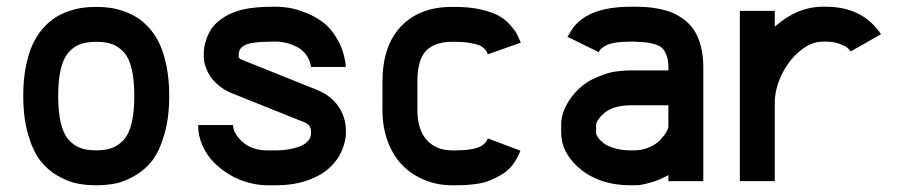

<svg xmlns="http://www.w3.org/2000/svg" viewBox="-20 -532 2665 564"><path d="M477.1 -250.5Q477.1 -185.5 462.6 -136.5Q448.2 -87.4 426.8 -59.8Q405.3 -32.2 375 -15.1Q344.7 2 318.4 7.1Q292 12.2 262.7 12.2Q233.4 12.2 207 7.1Q180.7 2 150.4 -15.1Q120.1 -32.2 98.6 -59.8Q77.1 -87.4 62.7 -136.5Q48.3 -185.5 48.3 -250.5Q48.3 -297.4 55.9 -335.9Q63.5 -374.5 75.7 -401.1Q87.9 -427.7 105.7 -448Q123.5 -468.3 142.1 -480.2Q160.6 -492.2 182.9 -499.5Q205.1 -506.8 223.6 -509.3Q242.2 -511.7 262.7 -511.7Q282.7 -511.7 301.8 -509.3Q320.8 -506.8 342.8 -499.3Q364.7 -491.7 383.3 -480Q401.9 -468.3 419.7 -448Q437.5 -427.7 449.7 -401.1Q461.9 -374.5 469.5 -335.9Q477.1 -297.4 477.1 -250.5ZM262.7 -409.2Q234.9 -409.2 215.1 -401.9Q195.3 -394.5 180.4 -376.7Q165.5 -358.9 158.2 -327.6Q150.9 -296.4 150.9 -250.5Q150.9 -202.1 158.9 -169.7Q167 -137.2 182.6 -120.4Q198.2 -103.5 217.3 -96.9Q236.3 -90.3 262.7 -90.3Q289.6 -90.3 308.6 -97.2Q327.6 -104 343.3 -121.1Q358.9 -138.2 366.7 -170.4Q374.5 -202.6 374.5 -250.5Q374.5 -297.9 366.7 -330.1Q358.9 -362.3 343.3 -379.2Q327.6 -396 308.6 -402.6Q289.6 -409.2 262.7 -409.2Z M792.5 -409.7H782.7Q748.5 -409.7 727.1 -406.7Q705.6 -403.8 696 -397.5Q686.5 -391.1 683.8 -385Q681.2 -378.9 681.2 -369.6V-364.3Q681.2 -359.4 699.2 -353L912.1 -267.6Q952.6 -251 974.4 -219Q996.1 -187 996.1 -147V-140.1Q996.1 -134.8 995.1 -127Q994.1 -119.1 989.5 -104Q984.9 -88.9 977.1 -75Q969.2 -61 953.9 -44.9Q938.5 -28.8 918 -17.6Q864.3 12.2 792.5 12.2H765.6Q737.8 12.2 708.7 4.2Q679.7 -3.9 653.6 -19.5Q627.4 -35.2 606.9 -56.4Q586.4 -77.6 574.2 -105.7Q562 -133.8 562 -164.6H664.6Q664.6 -140.6 692.1 -115.5Q719.7 -90.3 765.6 -90.3H792.5Q808.6 -90.3 825.2 -92.8Q841.8 -95.2 857.7 -100.8Q873.5 -106.4 883.5 -116.5Q893.6 -126.5 893.6 -140.1V-147Q893.6 -164.6 874 -172.9L663.1 -257.3Q640.6 -266.1 624 -279.8Q607.4 -293.5 599.1 -305.7Q590.8 -317.9 585.7 -331.5Q580.6 -345.2 579.6 -352.1Q578.6 -358.9 578.6 -363.8V-369.6Q578.6 -380.4 579.8 -391.1Q581.1 -401.9 587.6 -420.4Q594.2 -439 605.7 -453.6Q617.2 -468.3 640.1 -482.7Q663.1 -497.1 694.8 -504.4Q729 -512.2 782.7 -512.2H792.5Q809.6 -512.2 830.1 -508.8Q850.6 -505.4 879.2 -494.1Q907.7 -482.9 931.2 -464.6Q954.6 -446.3 973.1 -412.8Q991.7 -379.4 996.1 -335.4H893.6Q890.6 -356 879.2 -371.3Q867.7 -386.7 851.8 -394.5Q835.9 -402.3 820.8 -406Q805.7 -409.7 792.5 -409.7Z M1413.1 -372.6Q1410.6 -378.4 1409.2 -381.3Q1407.7 -384.3 1400.9 -390.6Q1394 -397 1385 -400.1Q1376 -403.3 1358.4 -406.2Q1340.8 -409.2 1317.4 -409.2H1307.6Q1257.8 -409.2 1231.9 -383.3Q1206.1 -357.4 1206.1 -291.5V-208.5Q1206.1 -151.4 1233.6 -120.8Q1261.2 -90.3 1307.6 -90.3H1317.4Q1361.8 -90.3 1384 -98.6Q1406.2 -106.9 1413.1 -125.5L1508.8 -89.4Q1499.5 -64.9 1484.9 -46.6Q1470.2 -28.3 1451.4 -17.8Q1432.6 -7.3 1416 -0.7Q1399.4 5.9 1377.7 8.5Q1356 11.2 1345 11.7Q1334 12.2 1317.4 12.2H1307.6Q1266.1 12.2 1229.2 -2.4Q1192.4 -17.1 1164.3 -44.4Q1136.2 -71.8 1119.9 -114.3Q1103.5 -156.7 1103.5 -208.5V-291.5Q1103.5 -397.5 1158 -454.6Q1212.4 -511.7 1307.6 -511.7H1317.4Q1359.4 -511.7 1392.1 -504.2Q1424.8 -496.6 1443.4 -486.6Q1461.9 -476.6 1476.3 -461.2Q1490.7 -445.8 1496.3 -435.5Q1502 -425.3 1507.8 -411.6Q1509.3 -408.2 1509.8 -406.7Z M1842.3 -90.3Q1866.2 -90.3 1886.7 -99.1Q1907.2 -107.9 1918.9 -120.4Q1930.7 -132.8 1937 -143.6Q1943.4 -154.3 1943.4 -160.6V-222.7H1832.5Q1766.6 -222.7 1738.8 -182.6Q1731 -171.4 1731 -164.6V-142.1Q1731 -136.7 1736.3 -128.7Q1741.7 -120.6 1752.7 -111.8Q1763.7 -103 1784.9 -96.7Q1806.2 -90.3 1832.5 -90.3ZM1647 -423.8Q1661.1 -448.2 1668 -456.1Q1716.3 -512.2 1832.5 -512.2H1842.3Q1862.3 -512.2 1878.4 -511.2Q1894.5 -510.3 1916.5 -505.9Q1938.5 -501.5 1955.6 -494.4Q1972.7 -487.3 1990.2 -473.9Q2007.8 -460.4 2019.5 -442.4Q2031.2 -424.3 2038.6 -397Q2045.9 -369.6 2045.9 -335.4V0H1943.4V-17.6Q1919.9 -4.4 1894.8 3.2Q1869.6 10.7 1856 11.7L1842.3 12.2H1832.5Q1732.9 12.2 1671.9 -46.9Q1628.4 -89.8 1628.4 -142.1V-164.6Q1628.4 -203.1 1654.8 -241.2Q1668.5 -261.2 1686.5 -276.6Q1704.6 -292 1723.4 -300.5Q1742.2 -309.1 1758.3 -314.7Q1774.4 -320.3 1791.7 -322.3Q1809.1 -324.2 1816.7 -324.7Q1824.2 -325.2 1832.5 -325.2H1943.4V-335.4Q1943.4 -355.5 1938 -369.4Q1932.6 -383.3 1925.3 -390.6Q1918 -397.9 1902.8 -402.3Q1887.7 -406.7 1876 -407.7Q1864.3 -408.7 1842.3 -409.7H1832.5Q1805.2 -409.7 1786.4 -406.5Q1767.6 -403.3 1758.1 -397.5Q1748.5 -391.6 1745.1 -388.2Q1741.7 -384.8 1738.8 -378.9Z M2479 -380.9Q2475.6 -386.2 2469.2 -391.6Q2462.9 -397 2445.8 -403.3Q2428.7 -409.7 2406.7 -409.7H2397Q2362.8 -409.7 2329.6 -382.1Q2296.4 -354.5 2276.1 -312.5Q2255.9 -270.5 2255.9 -229.5V0H2153.3V-500H2255.9V-453.6Q2321.8 -512.2 2397 -512.2H2406.7Q2513.7 -512.2 2567.9 -431.6Z"/></svg>

Font: Anka/Coder Condensed
Style: Bold
Weight: 700
Width: 4
Monospace: yes
Version: Version 001.100